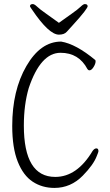

<svg xmlns="http://www.w3.org/2000/svg" viewBox="-20 -911 540 942"><path d="M137 -864Q129 -875 127 -880Q127 -891 141 -891Q149 -891 162.5 -878Q176 -865 207 -843.5Q238 -822 269 -799Q301 -822 331.5 -843.5Q362 -865 375.5 -878Q389 -891 396 -891Q410 -891 410 -880Q410 -875 393 -852.5Q376 -830 333 -783Q320 -769 307.5 -755Q295 -741 269 -741Q220 -741 137 -864ZM247 11Q187 11 140.5 -19.5Q94 -50 67 -118Q40 -186 40 -293Q40 -467 109.5 -587Q179 -707 280 -707Q353 -695 448 -616Q449 -614 449 -610Q449 -598 439 -582Q429 -566 419 -566Q413 -566 409 -572Q367 -652 277 -652Q179 -652 121 -479Q97 -397 97 -295Q97 -43 251 -43Q358 -43 434 -170Q443 -183 453 -183Q463 -183 463 -169Q463 -165 455 -146Q439 -103 386 -49Q327 11 247 11Z"/></svg>

Font: Moon Stars Kai HW Light
Style: Regular
Weight: 300
Designer: GuiWonder
Version: Version 1.101